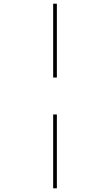

<svg xmlns="http://www.w3.org/2000/svg" viewBox="-20 -780 599 1040"><path d="M268 -360H288V-760H268ZM268 240H288V-160H268Z"/></svg>

Font: Noto Serif Display SemiBold
Style: Italic
Weight: 600
Italic angle: -12°
Designer: Monotype Design Team
Foundry: Monotype Imaging Inc.
Version: Version 2.009